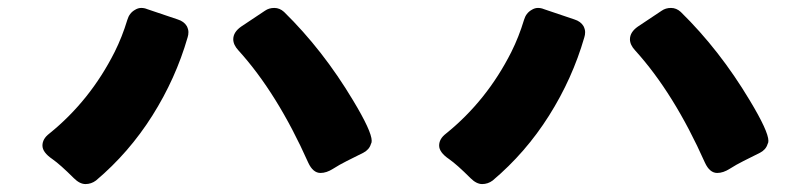

<svg xmlns="http://www.w3.org/2000/svg" viewBox="-20 -613 2040 484"><path d="M568 -514Q568 -532 588 -546L648 -586Q658 -593 671.5 -593Q685 -593 696 -583Q794 -487 870 -360Q917 -282 917 -258Q917 -253 915 -250Q911 -236 896 -228L854 -207Q836 -198 819.5 -187.5Q803 -177 788 -177Q769 -177 757 -203Q679 -378 581 -486Q568 -500 568 -514ZM222 -158Q210 -149 195.5 -149Q181 -149 166 -164Q132 -198 112 -212Q87 -229 87 -246Q87 -263 104 -276Q207 -359 269 -482Q288 -520 301 -563Q306 -580 320 -588Q328 -593 336 -593Q344 -593 351 -590L428 -564Q444 -559 451 -547Q455 -539 455 -532Q455 -525 453 -519Q423 -415 364 -321.5Q305 -228 222 -158Z M1568 -514Q1568 -532 1588 -546L1648 -586Q1658 -593 1671.5 -593Q1685 -593 1696 -583Q1794 -487 1870 -360Q1917 -282 1917 -258Q1917 -253 1915 -250Q1911 -236 1896 -228L1854 -207Q1836 -198 1819.5 -187.5Q1803 -177 1788 -177Q1769 -177 1757 -203Q1679 -378 1581 -486Q1568 -500 1568 -514ZM1222 -158Q1210 -149 1195.5 -149Q1181 -149 1166 -164Q1132 -198 1112 -212Q1087 -229 1087 -246Q1087 -263 1104 -276Q1207 -359 1269 -482Q1288 -520 1301 -563Q1306 -580 1320 -588Q1328 -593 1336 -593Q1344 -593 1351 -590L1428 -564Q1444 -559 1451 -547Q1455 -539 1455 -532Q1455 -525 1453 -519Q1423 -415 1364 -321.5Q1305 -228 1222 -158Z"/></svg>

Font: Tsunagi Gothic Black
Style: Regular
Weight: 900
Designer: Yoshimichi Ohira
Foundry: Positype
Version: Version 1.001